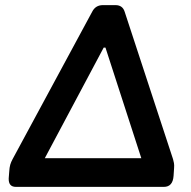

<svg xmlns="http://www.w3.org/2000/svg" viewBox="-20 -730 748 750"><path d="M42 0Q13 0 14 -33L16 -59Q17 -76 20 -86.5Q23 -97 29 -108L340 -684Q353 -710 382 -710H431Q459 -710 467 -684L656 -108Q658 -101 659.5 -93Q661 -85 660 -73L658 -43Q655 0 620 0ZM155 -112H532L392 -544H385Z"/></svg>

Font: Asap SemiBold
Style: Italic
Weight: 600
Italic angle: -6°
Designer: Pablo Cosgaya
Foundry: Omnibus-Type
Version: Version 3.001; ttfautohint (v1.8.3)